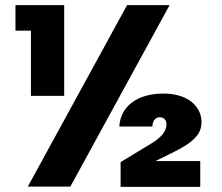

<svg xmlns="http://www.w3.org/2000/svg" viewBox="-20 -724 861 745"><path d="M88 0H253L638 -704H473ZM443 -233H571C573 -257 583 -269 601 -269C616 -269 626 -258 626 -241C626 -216 607 -192 570 -169L448 -95V1H757V-99H583L644 -129C729 -170 762 -202 762 -250C762 -310 710 -361 614 -361C511 -361 447 -310 443 -233ZM40 -605H100V-352H229V-704H40Z"/></svg>

Font: Poppins
Style: Bold
Weight: 700
Designer: Ninad Kale (Devanagari), Jonny Pinhorn (Latin)
Foundry: Indian Type Foundry
Version: 4.004